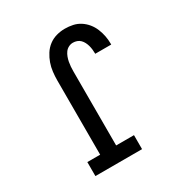

<svg xmlns="http://www.w3.org/2000/svg" viewBox="-173 -871 946 998"><g transform="rotate(-30 300.0 -371.5)"><path d="M392 0H112V-84H189V-529Q189 -554 192 -580Q195 -606 203.5 -630Q212 -654 226 -676Q240 -698 260.5 -713.5Q281 -729 306 -736Q331 -743 357 -743Q381 -743 404.5 -738Q428 -733 448 -720Q468 -707 483 -688.5Q498 -670 507 -648Q516 -626 520.5 -603Q525 -580 525 -556V-551H429V-554Q429 -566 427.5 -578Q426 -590 423 -601Q420 -612 414.5 -623Q409 -634 400.5 -642.5Q392 -651 380.5 -655Q369 -659 357 -659Q343 -659 330.5 -652.5Q318 -646 310 -635Q302 -624 297 -610.5Q292 -597 289.5 -583.5Q287 -570 286 -556.5Q285 -543 285 -529V-84H392Z"/></g></svg>

Font: Iosevka HT Medium Extended
Style: Regular
Weight: 500
Width: 7
Monospace: yes
Designer: Belleve Invis
Foundry: Belleve Invis
Version: Version 32.3.0; ttfautohint (v1.8.4)